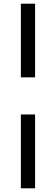

<svg xmlns="http://www.w3.org/2000/svg" viewBox="-20 -810 303 1040"><path d="M170 -391H93V-790H170ZM93 -190H170V210H93Z"/></svg>

Font: Georama Extended
Style: Regular
Weight: 400
Width: 7
Designer: Jean-Baptiste Levee
Foundry: Production Type
Version: Version 1.000